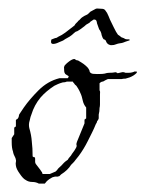

<svg xmlns="http://www.w3.org/2000/svg" viewBox="-20 -437 347 459"><path d="M73 2Q66 -2 57 -2Q48 -2 41 -7Q35 -10 27 -22Q19 -33 18 -41Q17 -46 18 -50Q19 -53 17 -59Q12 -68 11 -75Q8 -83 8 -97V-107L14 -116V-132L17 -134L18 -135V-150L20 -152Q21 -152 22 -153Q24 -155 25 -159Q25 -163 27 -165L37 -180Q51 -200 72 -221Q94 -243 122 -250H142L144 -253V-255Q135 -260 135 -262Q133 -264 133 -277Q134 -278 134 -278.5Q134 -279 134 -279Q134 -280 136 -282Q138 -284 140 -286Q142 -288 145 -290Q153 -296 158 -296Q159 -295 163 -293Q167 -293 169 -291Q171 -290 174 -288Q177 -286 180 -284Q183 -282 185.5 -279.5Q188 -277 190 -275Q191 -274 192 -272Q193 -270 194 -268Q194 -264 198 -262Q200 -260 212 -260Q227 -260 230 -261Q236 -263 241 -263Q250 -263 254 -264Q256 -265 260 -263Q260 -261 266 -263Q269 -264 272.5 -264.5Q276 -265 280 -263Q285 -263 288.5 -263Q292 -263 296 -264Q298 -265 299 -265Q300 -265 301 -266H307V-263Q303 -259 299 -256.5Q295 -254 290 -252L280 -249Q274 -249 271 -248H238Q233 -246 228 -243Q227 -242 225.5 -242Q224 -242 222 -241Q220 -240 218 -238V-221Q220 -219 219 -210V-196Q219 -192 219 -187.5Q219 -183 218 -179Q218 -175 217.5 -171Q217 -167 216 -163V-154Q215 -150 212 -147Q212 -145 211 -143.5Q210 -142 209 -140Q205 -130 200 -120Q195 -110 190 -100Q185 -90 179.5 -81Q174 -72 168 -64Q166 -62 164 -59Q162 -56 160 -54Q158 -51 155 -48Q152 -45 150 -43Q142 -30 126 -20L122 -16Q117 -14 114 -15Q111 -15 105 -13Q101 -11 97.5 -8.5Q94 -6 92 -4Q91 -3 90 -1.5Q89 0 87 2ZM99 -21 113 -27Q114 -28 115 -29Q116 -30 117 -31Q117 -32 120 -35Q127 -41 133 -48Q135 -50 137 -51.5Q139 -53 142 -55Q144 -59 147 -62Q150 -65 152 -69Q155 -73 157.5 -76.5Q160 -80 162 -84Q164 -88 163 -90Q162 -93 164 -98L182 -142V-151L186 -154V-180Q180 -187 178 -196Q177 -201 175.5 -206Q174 -211 172 -215Q171 -217 170 -219.5Q169 -222 167 -225Q165 -228 163.5 -230.5Q162 -233 160 -234Q158 -236 157 -238Q156 -238 154 -242H140Q136 -240 130 -240Q123 -238 118.5 -236Q114 -234 110 -232Q90 -219 77 -204Q62 -186 55 -163Q54 -161 53 -157.5Q52 -154 51 -149Q48 -140 50 -131Q55 -114 56 -99Q57 -91 57.5 -82Q58 -73 58 -63Q60 -61 63 -61Q64 -60 64 -57V-50Q64 -47 66 -44.5Q68 -42 71 -38Q74 -34 76 -31.5Q78 -29 79 -27Q81 -25 81 -23Q81 -21 83 -21ZM246 -329Q243 -329 241.5 -330Q240 -331 239 -331Q235 -334 234 -337Q233 -342 228 -343Q225 -346 223 -353Q222 -361 217 -367Q216 -369 214.5 -374Q213 -379 212 -381Q211 -390 207 -390Q204 -391 202 -389L196 -385Q195 -383 192 -381.5Q189 -380 186 -378Q182 -374 176 -370Q174 -368 172 -367Q170 -366 169 -365L164 -362Q161 -362 157 -358Q152 -353 146.5 -349.5Q141 -346 135 -343Q132 -340 121 -336Q113 -332 107 -332Q102 -332 102 -337Q102 -343 104 -343L112 -346Q114 -346 116 -347Q118 -348 119 -349Q128 -353 136 -359L158 -376Q160 -380 163 -382.5Q166 -385 167 -387Q170 -389 172 -391.5Q174 -394 177 -396Q183 -400 186 -401Q189 -402 192 -405Q195 -408 196 -409L209 -416Q211 -417 215 -416.5Q219 -416 223 -416Q229 -416 231.5 -412.5Q234 -409 236 -406Q238 -402 239.5 -398.5Q241 -395 243 -390Q245 -386 251.5 -372.5Q258 -359 262 -354Q264 -353 266.5 -351Q269 -349 270 -348Q272 -347 274 -346.5Q276 -346 279 -344Q281 -343 284 -343Q287 -343 288 -343Q290 -343 290 -341.5Q290 -340 288 -340Q284 -339 280.5 -337.5Q277 -336 274 -335Q271 -334 266.5 -333.5Q262 -333 257 -331Q253 -329 246 -329Z"/></svg>

Font: Estonia
Style: Regular
Weight: 400
Designer: Robert E. Leuschke
Foundry: Robert E. Leuschke
Version: Version 1.014; ttfautohint (v1.8.3)